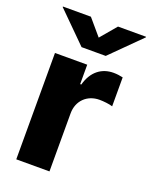

<svg xmlns="http://www.w3.org/2000/svg" viewBox="-144 -848 730 926"><g transform="rotate(20 221.0 -385.0)"><path d="M56.2 0H226.6V-297.9C226.6 -363.3 272.9 -407.2 335.9 -407.2C356.4 -407.2 387.2 -403.8 403.3 -398.4V-546.9C389.2 -550.3 371.1 -552.7 355 -552.7C294.9 -552.7 247.1 -518.1 227.5 -446.3H221.7V-545.9H56.2ZM159.2 -769.5H15.6V-766.6L167 -616.2H291L442.4 -766.6V-769.5H298.3L229 -687.5Z"/></g></svg>

Font: Inter ExtraBold
Style: Regular
Weight: 800
Designer: Rasmus Andersson
Foundry: rsms
Version: Version 4.001;git-9221beed3